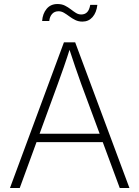

<svg xmlns="http://www.w3.org/2000/svg" viewBox="-20 -939 696 959"><path d="M29.8 0 299.3 -727.5H355.5L626.5 0H578.1L385.7 -519.5Q371.6 -559.1 355.7 -605Q339.8 -650.9 321.3 -708H333Q314.9 -650.4 298.8 -604.2Q282.7 -558.1 268.6 -519.5L78.6 0ZM145.5 -229V-271H510.7V-229ZM391.6 -831.1Q372.1 -831.1 356.2 -838.9Q340.3 -846.7 326.7 -856.9Q313 -867.2 299.8 -875Q286.6 -882.8 272.5 -882.8Q252 -882.8 240 -869.1Q228 -855.5 226.1 -834H190.4Q192.9 -870.6 212.9 -894.8Q232.9 -918.9 267.1 -918.9Q288.6 -918.9 304.4 -910.9Q320.3 -902.8 333.5 -892.6Q346.7 -882.3 359.1 -874.5Q371.6 -866.7 385.7 -866.7Q403.8 -866.7 415 -877.9Q426.3 -889.2 430.7 -914.6H466.3Q461.9 -876 442.1 -853.5Q422.4 -831.1 391.6 -831.1Z"/></svg>

Font: Inter ExtraLight
Style: Regular
Weight: 250
Designer: Rasmus Andersson
Foundry: rsms
Version: Version 4.001;git-66647c0bb